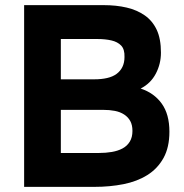

<svg xmlns="http://www.w3.org/2000/svg" viewBox="-20 -728 717 748"><path d="M74 0V-708H384Q433 -708 473.5 -698.5Q514 -689 544 -668Q574 -647 590.5 -612Q607 -577 607 -523Q607 -479 587 -441Q567 -403 528 -383Q580 -366 610 -324.5Q640 -283 640 -215Q640 -154 617 -112.5Q594 -71 554 -46Q514 -21 461 -10.5Q408 0 348 0ZM217 -132H365Q392 -132 415.5 -136Q439 -140 457 -149.5Q475 -159 485.5 -176Q496 -193 496 -218Q496 -241 487.5 -256.5Q479 -272 463.5 -282Q448 -292 427.5 -296Q407 -300 382 -300H217ZM217 -419H348Q375 -419 397 -424Q419 -429 434 -440Q449 -451 457 -467.5Q465 -484 465 -506Q466 -536 452 -550.5Q438 -565 414 -570.5Q390 -576 360 -576H217Z"/></svg>

Font: Onest
Style: Bold
Weight: 700
Designer: Dmitri Voloshin, Andrey Kudryavtsev
Foundry: Dmitri Voloshin, Andrey Kudryavtsev
Version: Version 1.000;gftools[0.9.33]